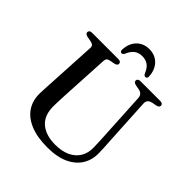

<svg xmlns="http://www.w3.org/2000/svg" viewBox="-238 -1044 1221 1221"><g transform="rotate(45 372.5 -433.0)"><path d="M589 -294.5 571.5 -613Q570.5 -631.5 561.5 -641.8Q552.5 -652 532.5 -656L505 -661Q491 -664 486 -669Q481 -674 481 -682Q481 -690 487.5 -695Q494 -700 505.5 -700H683.5Q695.5 -700 701.8 -695Q708 -690 708 -682Q708 -674 702.5 -669Q697 -664 683.5 -661L658 -656.5Q634.5 -651.5 626.2 -640Q618 -628.5 619.5 -610.5L637 -293.5Q639 -268.5 640.2 -244.5Q641.5 -220.5 642 -194.5Q644.5 -133 616 -85.2Q587.5 -37.5 529.5 -10.2Q471.5 17 384.5 17Q292 17 230 -9Q168 -35 137 -82.2Q106 -129.5 107.5 -193Q107.5 -206.5 108.8 -227Q110 -247.5 111.2 -271.8Q112.5 -296 114 -321.5L130.5 -624Q131.5 -638.5 123.2 -645.8Q115 -653 97.5 -656L69.5 -661Q45.5 -666 45.5 -681.5Q45.5 -690 52 -695Q58.5 -700 70.5 -700H307Q318.5 -700 325 -695Q331.5 -690 331.5 -681.5Q331.5 -674 326 -669Q320.5 -664 307 -661L279 -656Q263.5 -653.5 256.2 -646.5Q249 -639.5 248 -625L231.5 -323.5Q229.5 -287 228.2 -257.5Q227 -228 226.5 -203Q224.5 -116 273 -73.2Q321.5 -30.5 408 -30.5Q467 -30.5 509 -50.2Q551 -70 573 -106.5Q595 -143 593.5 -194.5Q592.5 -228.5 591.2 -251.5Q590 -274.5 589 -294.5ZM402 -821Q369.5 -821 347.8 -804.5Q326 -788 311.5 -752.5Q308 -746 304.2 -743.2Q300.5 -740.5 295 -740.5Q288 -740.5 284 -745.8Q280 -751 281 -760.5Q284 -817.5 317 -851Q350 -884.5 402 -884.5Q453.5 -884.5 486.5 -851Q519.5 -817.5 523 -760.5Q524 -751 519.8 -745.8Q515.5 -740.5 508 -740.5Q503.5 -740.5 499.5 -743.2Q495.5 -746 491.5 -752.5Q477.5 -788.5 455.5 -804.8Q433.5 -821 402 -821Z"/></g></svg>

Font: Fraunces 10pt
Style: Regular
Weight: 400
Version: Version 1.000;[b76b70a41]